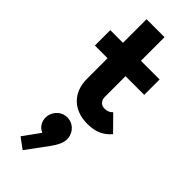

<svg xmlns="http://www.w3.org/2000/svg" viewBox="-343 -723 1156 1156"><g transform="rotate(45 235.0 -144.5)"><path d="M316 11C390 11 433 -13 470 -55L377 -149C363 -134 347 -127 325 -127C298 -127 276 -145 276 -179V-355H435V-486H276V-687H123V-486H15V-355H123V-180C123 -61 200 11 316 11ZM85 348 153 398 253 262C283 221 292 196 295 175C302 122 266 75 216 69C163 62 119 99 112 151C107 193 131 229 163 240Z"/></g></svg>

Font: MV Cash
Style: Bold
Weight: 700
Designer: Rodrigo Fuenzalida
Foundry: fragTYPE
Version: Version 1.100;Glyphs 3.1.2 (3151)